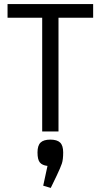

<svg xmlns="http://www.w3.org/2000/svg" viewBox="-20 -645 494 942"><path d="M267 0H187V-558H17V-625H437V-558H267ZM192 266 213 169Q187 166 175.5 152Q164 138 164 103Q164 69 179 54.5Q194 40 227 40Q260 40 275 54.5Q290 69 290 103Q290 138 283.5 157.5Q277 177 258 217L229 277Z"/></svg>

Font: Changa Light
Style: Regular
Weight: 300
Designer: Eduardo Rodriguez Tunni
Foundry: Eduardo Rodriguez Tunni
Version: Version 2.002; ttfautohint (v1.5) -l 8 -r 50 -G 110 -x 14 -H